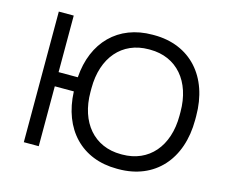

<svg xmlns="http://www.w3.org/2000/svg" viewBox="-101 -848 1174 994"><g transform="rotate(15 486.0 -351.0)"><path d="M600 8H609C803 8 927 -129 927 -341V-361C927 -573 802 -710 609 -710H600C417 -710 296 -588 283 -397H180V-700H100V0H180V-321H282C290 -120 412 8 600 8ZM366 -361C366 -525 458 -632 601 -632H608C751 -632 843 -525 843 -361V-341C843 -177 751 -70 608 -70H601C458 -70 366 -177 366 -341Z"/></g></svg>

Font: Fixel Text Regular
Style: Regular
Weight: 400
Width: 4
Designer: AlfaBravo + MacPaw
Foundry: Kyrylo Tkachov, Marchela Mozhyna, Serhii Makarenko, Maria Weinstein, Zakhar Kryvoshyya
Version: Version 1.211